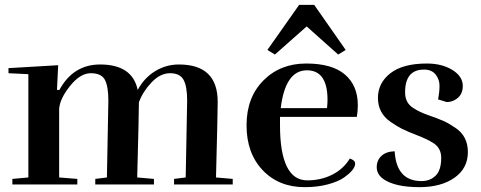

<svg xmlns="http://www.w3.org/2000/svg" viewBox="-20 -761 1986 792"><path d="M421 -29 427 -346Q427 -405 412.5 -432Q398 -459 354.5 -459Q311 -459 269 -406.5Q227 -354 224 -312V-29L299 -23V0H31V-23L97 -29V-455L15 -459V-480L220 -492L215 -390H225Q282 -495 393 -495Q526 -495 548 -390Q575 -440 620 -467.5Q665 -495 718 -495Q878 -495 878 -341Q878 -297 871 -29L940 -23V0H698V-23L746 -29L752 -346Q752 -405 737 -432Q722 -459 681.5 -459Q641 -459 605 -421Q569 -383 553 -339Q553 -295 546 -29L615 -23V0H373V-23Z M1331 -349Q1331 -471 1246 -471Q1157 -471 1138 -315H1329Q1331 -335 1331 -349ZM1237 11Q1130 11 1063.5 -59Q997 -129 997 -244Q997 -359 1066.5 -429Q1136 -499 1243 -499Q1350 -499 1403 -453.5Q1456 -408 1456 -327Q1456 -304 1452 -279H1135V-244Q1135 -132 1163 -74.5Q1191 -17 1247.5 -17Q1304 -17 1350.5 -40.5Q1397 -64 1423 -107Q1445 -100 1445 -86Q1445 -61 1398 -28Q1375 -12 1332.5 -0.5Q1290 11 1237 11ZM1083 -555 1214 -741H1276L1406 -555L1375 -536L1245 -652L1114 -536Z M1719 -14Q1754 -14 1777 -36.5Q1800 -59 1800 -110Q1800 -151 1766 -172Q1740 -188 1699.5 -203.5Q1659 -219 1637.5 -230Q1616 -241 1590 -259Q1539 -295 1539 -357Q1539 -419 1590.5 -459Q1642 -499 1741 -499Q1803 -499 1846 -472.5Q1889 -446 1889 -406Q1889 -366 1855 -348Q1839 -340 1823 -340L1787 -351Q1793 -382 1793 -407.5Q1793 -433 1777 -453.5Q1761 -474 1729 -474Q1651 -474 1651 -380Q1651 -337 1684 -316Q1709 -299 1748 -285.5Q1787 -272 1809.5 -262Q1832 -252 1858 -234Q1910 -200 1910 -133.5Q1910 -67 1855 -28Q1800 11 1710 11Q1610 11 1562 -22Q1534 -42 1534 -71Q1534 -100 1553.5 -118Q1573 -136 1608 -137Q1615 -14 1719 -14Z"/></svg>

Font: Rufina
Style: Bold
Weight: 700
Designer: Martin Sommaruga
Foundry: Martin Sommaruga
Version: Version 1.001